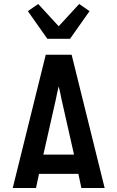

<svg xmlns="http://www.w3.org/2000/svg" viewBox="-20 -945 590 965"><path d="M44 0 210 -670H340L506 0H389L374 -71H176L161 0ZM198 -168H352L289 -447Q286 -463 282.5 -479Q279 -495 275 -511Q271 -495 267.5 -479Q264 -463 261 -447ZM218 -750 120 -889 172 -925 275 -813 378 -925 430 -889 332 -750Z"/></svg>

Font: Lode Term
Style: Bold
Weight: 700
Monospace: yes
Designer: Belleve Invis
Foundry: Belleve Invis
Version: Version 29.2.0